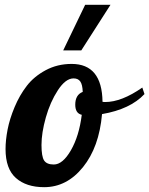

<svg xmlns="http://www.w3.org/2000/svg" viewBox="-20 -770 619 796"><path d="M277 -505Q403 -505 405 -348Q409 -347 416 -347Q484 -347 570 -407L579 -380Q520 -317 403 -297Q391 -160 324 -77Q257 6 163 6Q89 6 46 -32Q3 -70 3 -152Q3 -189 11.5 -233Q20 -277 40.5 -326Q61 -375 91 -414Q121 -453 169.5 -479Q218 -505 277 -505ZM203 -88Q240 -88 274 -147Q308 -206 319 -294Q292 -300 292 -336Q292 -377 323 -389Q322 -419 313 -432Q304 -445 285 -445Q252 -445 220 -396Q188 -347 170 -283Q152 -219 152 -169Q152 -121 163 -104.5Q174 -88 203 -88ZM242 -561 333 -750H438L317 -561Z"/></svg>

Font: Lobster Two
Style: Bold Italic
Weight: 700
Designer: Pablo Impallari
Foundry: Pablo Impallari. www.impallari.com
Version: Version 2.000